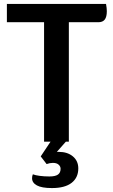

<svg xmlns="http://www.w3.org/2000/svg" viewBox="-20 -720 574 976"><path d="M523 -663Q523 -634 512.5 -620.5Q502 -607 480 -607H330V0H204V-607H15V-700H519Q523 -678 523 -663ZM378 136Q378 183 344 209.5Q310 236 244 236Q192 236 167.5 222.5Q143 209 143 186Q143 175 147 166Q159 171 182 174Q205 177 231 177Q261 177 274.5 167.5Q288 158 288 138Q288 126 278 117Q268 108 249 108Q233 108 217 114L187 75L237 0H315L269 52H279Q323 52 350.5 75Q378 98 378 136Z"/></svg>

Font: Krub SemiBold
Style: Regular
Weight: 600
Version: Version 1.000; ttfautohint (v1.6)